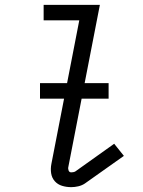

<svg xmlns="http://www.w3.org/2000/svg" viewBox="-20 -760 590 792"><path d="M274 12Q254 12 236 6.5Q218 1 206 -12.5Q194 -26 191 -45Q188 -64 192 -84L307 -676H160V-740H392L262 -72Q260 -64 263 -56.5Q266 -49 274 -49Q278 -49 283 -50Q288 -51 291 -53L451 -167L491 -117L330 -3Q318 5 303 8.5Q288 12 274 12ZM428 -353H145V-417H428Z"/></svg>

Font: Lode
Style: Italic
Weight: 400
Italic angle: -11°
Monospace: yes
Designer: Belleve Invis
Foundry: Belleve Invis
Version: Version 29.2.0; ttfautohint (v1.8.3)